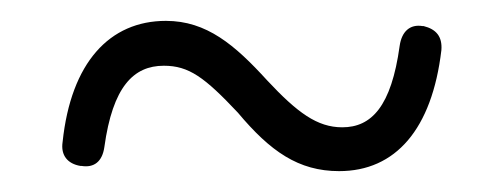

<svg xmlns="http://www.w3.org/2000/svg" viewBox="-20 -463 481 184"><path d="M236 -386C205 -420 178 -443 139 -443C85 -443 48 -403 40 -327C38 -314 45 -306 57 -304H58C70 -302 78 -308 80 -322C88 -380 108 -400 137 -400C161 -400 176 -389 208 -355C239 -318 266 -299 305 -299C359 -299 394 -339 403 -415C404 -428 398 -435 386 -438H385C373 -440 365 -433 363 -419C355 -361 336 -341 308 -341C284 -341 265 -355 236 -386Z"/></svg>

Font: 寒蝉锦书宋 CompactLight
Style: Bold
Weight: 400
Width: 4
Designer: 寒蝉锦书宋{Warren} 思源宋体{Ryoko NISHIZUKA 西塚涼子 (kana & ideographs); Frank Grießhammer (Latin, Greek & Cyrillic); Wenlong ZHANG 
Foundry: Adobe & ChillType
Version: Version 2.000;Glyphs 3.1.1 (3135)